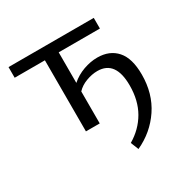

<svg xmlns="http://www.w3.org/2000/svg" viewBox="-154 -607 936 952"><g transform="rotate(-30 314.0 -131.0)"><path d="M571 -106Q571 3 517 83.5Q463 164 372 206L354 161Q420 122 456 59.5Q492 -3 492 -89Q492 -231 388 -231Q357 -231 323.5 -218.5Q290 -206 269 -183V0H190V-407H17V-468H505V-407H269V-232Q301 -260 341.5 -274.5Q382 -289 421 -289Q491 -289 531 -244Q571 -199 571 -106Z"/></g></svg>

Font: Ysabeau SC Medium
Style: Regular
Weight: 500
Designer: Christian Thalmann (Catharsis Fonts)
Version: Version 0.003